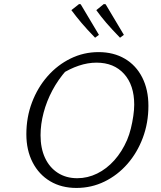

<svg xmlns="http://www.w3.org/2000/svg" viewBox="-20 -919 796 947"><path d="M357 8Q283 8 227.5 -25Q172 -58 141 -118Q110 -178 110 -257Q110 -341 138 -414.5Q166 -488 215 -543.5Q264 -599 328.5 -630.5Q393 -662 466 -662Q540 -662 595.5 -629.5Q651 -597 681.5 -537Q712 -477 712 -397Q712 -313 684.5 -239.5Q657 -166 608.5 -110.5Q560 -55 495.5 -23.5Q431 8 357 8ZM361 -40Q412 -40 459 -63Q506 -86 544 -128.5Q582 -171 607 -229Q618 -255 625.5 -285.5Q633 -316 637.5 -347Q642 -378 642 -403Q642 -499 592 -554.5Q542 -610 456 -610Q413 -610 368.5 -595Q324 -580 282 -553L308 -573Q267 -527 238.5 -473.5Q210 -420 195 -363Q180 -306 180 -252Q180 -188 202 -140.5Q224 -93 265 -66.5Q306 -40 361 -40ZM449 -733Q409 -774 382 -806Q355 -838 332 -869L370 -899L378 -898L468 -747ZM572 -733Q532 -774 504.5 -806Q477 -838 455 -869L492 -899L501 -898L591 -747Z"/></svg>

Font: Piazzolla 8pt ExtraLight
Style: Italic
Weight: 250
Italic angle: -11.3°
Designer: Juan Pablo del Peral
Foundry: Huerta Tipografica
Version: Version 2.001